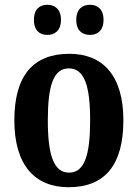

<svg xmlns="http://www.w3.org/2000/svg" viewBox="-20 -773 577 803"><path d="M357 -627C385 -627 413 -643 413 -690C413 -737 385 -753 357 -753C326 -753 299 -737 299 -690C299 -643 326 -627 357 -627ZM178 -627C207 -627 235 -643 235 -690C235 -737 207 -753 178 -753C148 -753 122 -737 122 -690C122 -643 148 -627 178 -627ZM267 10C418 10 496 -82 496 -270C496 -457 410 -548 270 -548C119 -548 40 -457 40 -270C40 -82 126 10 267 10ZM269 -51C204 -51 180 -126 180 -270C180 -414 203 -487 268 -487C333 -487 357 -414 357 -270C357 -126 334 -51 269 -51Z"/></svg>

Font: Noto Serif Sinhala Condensed
Style: Bold
Weight: 700
Width: 3
Designer: Jelle Bosma - Monotype Design Team
Foundry: Monotype Imaging Inc.
Version: Version 2.007